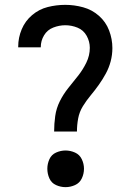

<svg xmlns="http://www.w3.org/2000/svg" viewBox="-20 -763 540 791"><path d="M203 -221H297Q297 -248 302 -275Q307 -302 321.5 -325.5Q336 -349 353.5 -370Q371 -391 387 -413.5Q403 -436 416 -460Q429 -484 436 -510.5Q443 -537 443 -565Q443 -602 429.5 -637.5Q416 -673 387.5 -698Q359 -723 322.5 -733Q286 -743 249 -743Q212 -743 176.5 -734Q141 -725 112.5 -701Q84 -677 69.5 -642.5Q55 -608 55 -571V-568H148V-569Q148 -595 161.5 -617.5Q175 -640 199.5 -649.5Q224 -659 249 -659Q275 -659 299.5 -649Q324 -639 337 -615.5Q350 -592 350 -566Q350 -534 335.5 -504.5Q321 -475 301 -450Q281 -425 261 -400Q241 -375 226.5 -346Q212 -317 207.5 -285Q203 -253 203 -221ZM250 8Q270 8 289 -0.5Q308 -9 317 -28Q326 -47 326 -68Q326 -88 317 -107Q308 -126 289 -134.5Q270 -143 250 -143Q230 -143 211 -134.5Q192 -126 183.5 -107Q175 -88 175 -68Q175 -47 183.5 -28Q192 -9 211 -0.5Q230 8 250 8Z"/></svg>

Font: Iosevka SS08 Medium
Style: Regular
Weight: 500
Monospace: yes
Designer: Belleve Invis
Foundry: Belleve Invis
Version: Version 3.4.3; ttfautohint (v1.8.3)